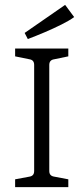

<svg xmlns="http://www.w3.org/2000/svg" viewBox="-20 -767 342 787"><path d="M260 -536 202 -524Q182 -521 182 -501V-66Q182 -46 202 -43L260 -32V0H42V-32L101 -43Q120 -46 120 -66V-501Q120 -521 101 -524L42 -536V-568H260ZM94 -607 81 -632 247 -747 284 -697Q265 -683 232 -666.5Q199 -650 162.5 -634.5Q126 -619 94 -607Z"/></svg>

Font: Yrsa Light
Style: Regular
Weight: 300
Designer: Anna Giedrys (Yrsa+Rasa design), David Brezina (Yrsa art-direction, Rasa art-direction, design)
Foundry: Rosetta Type Foundry
Version: Version 2.004